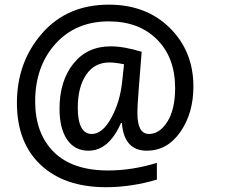

<svg xmlns="http://www.w3.org/2000/svg" viewBox="-20 -635 963 809"><path d="M641 121.8Q532.1 153.8 426.9 153.8Q251.3 153.8 151.3 59.6Q51.3 -34.6 51.3 -201.3Q51.3 -373.1 157.1 -494.2Q262.8 -615.4 438.5 -615.4Q596.2 -615.4 695.5 -517.3Q794.9 -419.2 794.9 -270.5Q794.9 -157.7 739.7 -78.8Q684.6 0 598.7 0Q502.6 0 493.6 -116.7H489.7Q438.5 0 352.6 0Q294.9 0 262.8 -46.8Q230.8 -93.6 230.8 -176.9Q230.8 -293.6 289.1 -366.7Q347.4 -439.7 446.2 -439.7Q502.6 -439.7 576.9 -416.7L565.4 -270.5Q559 -194.9 559 -157.7Q559 -70.5 607.7 -70.5Q652.6 -70.5 685.3 -122.4Q717.9 -174.4 717.9 -264.1Q717.9 -392.3 641.7 -468.6Q565.4 -544.9 438.5 -544.9Q298.7 -544.9 213.5 -450Q128.2 -355.1 128.2 -207.7Q128.2 -73.1 206.4 5.1Q284.6 83.3 435.9 83.3Q535.9 83.3 641 51.3ZM502.6 -364.1Q465.4 -371.8 441 -371.8Q378.2 -371.8 342.9 -319.9Q307.7 -267.9 307.7 -180.8Q307.7 -126.9 322.4 -98.7Q337.2 -70.5 366.7 -70.5Q411.5 -70.5 448.7 -137.8Q485.9 -205.1 494.9 -292.3Z"/></svg>

Font: Slabo 13px
Style: Regular
Weight: 400
Designer: John Hudson
Foundry: Tiro Typeworks Ltd.
Version: Version 1.02 Build 005a